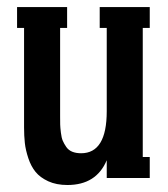

<svg xmlns="http://www.w3.org/2000/svg" viewBox="-20 -509 480 549"><path d="M408.2 -488.8V-429.2H388.2V-60.1H408.2V0H285.2V-50.8Q255.4 20 172.9 20Q141.1 20 117.9 9.3Q94.7 -1.5 81.8 -17.3Q68.8 -33.2 61 -56.6Q53.2 -80.1 51 -100.3Q48.8 -120.6 48.8 -145V-429.2H28.8V-488.8H171.9V-429.2H151.9V-176.8Q151.9 -161.1 152.1 -152.8Q152.3 -144.5 154.1 -129.9Q155.8 -115.2 159.4 -106.7Q163.1 -98.1 169.4 -88.9Q175.8 -79.6 186.5 -75.2Q197.3 -70.8 211.9 -70.8Q285.2 -70.8 285.2 -190.9V-429.2H265.1V-488.8Z"/></svg>

Font: Margherita Bold
Style: Regular
Weight: 700
Designer: James Puckett
Foundry: Dunwich Type Founders
Version: Version 1.008;hotconv 1.0.109;makeotfexe 2.5.65596